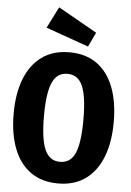

<svg xmlns="http://www.w3.org/2000/svg" viewBox="-64 -1024 743 1088"><g transform="rotate(5 307.5 -479.5)"><path d="M592.3 -355.9Q592.3 -243.1 560 -159.2Q527.7 -75.4 464.4 -29Q401 17.4 307.7 17.4Q214.9 17.4 151.3 -27.9Q87.7 -73.3 55.4 -156.9Q23.1 -240.5 23.1 -355.9Q23.1 -468.7 55.4 -552.3Q87.7 -635.9 151.3 -682.3Q214.9 -728.7 307.7 -728.7Q401 -728.7 464.4 -683.6Q527.7 -638.5 560 -554.9Q592.3 -471.3 592.3 -355.9ZM420 -355.9Q420 -487.2 393.8 -546.7Q367.7 -606.2 307.7 -606.2Q247.7 -606.2 221.5 -546.4Q195.4 -486.7 195.4 -355.9Q195.4 -224.6 222.1 -165.1Q248.7 -105.6 307.7 -105.6Q369.2 -105.6 394.6 -165.9Q420 -226.2 420 -355.9ZM227.7 -977.4 448.7 -852.3 409.7 -770.3 166.7 -856.4Z"/></g></svg>

Font: FiraCode Nerd Font Mono
Style: Bold
Weight: 700
Monospace: yes
Designer: Carrois Corporate, Edenspiekermann AG, Nikita Prokopov
Foundry: Carrois Corporate, Edenspiekermann AG, Nikita Prokopov
Version: Version 6.002;Nerd Fonts 3.3.0